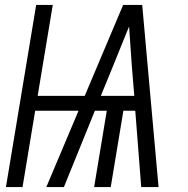

<svg xmlns="http://www.w3.org/2000/svg" viewBox="-20 -755 760 775"><path d="M4 0H71L122 -308H297L167 0H238L363 -308H411L360 0H427L478 -308H526L550 0H620L554 -735H477L322 -368H132L193 -735H126ZM387 -368 437 -490Q453 -530 469 -569.5Q485 -609 501 -648Q504 -609 506.5 -569.5Q509 -530 512 -490L522 -368Z"/></svg>

Font: Iosevka Sparkle Light Oblique
Style: Regular
Weight: 300
Italic angle: -9°
Designer: Belleve Invis
Foundry: Belleve Invis
Version: Version 4.5.0; ttfautohint (v1.8.3)